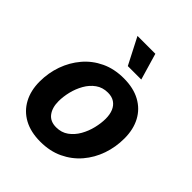

<svg xmlns="http://www.w3.org/2000/svg" viewBox="-213 -894 1035 1035"><g transform="rotate(45 305.0 -376.0)"><path d="M266.1 10.7Q192.9 10.7 141.1 -17.3Q89.4 -45.4 61.8 -96.7Q34.2 -147.9 34.2 -216.3Q34.2 -282.2 55.4 -342Q76.7 -401.9 116.5 -448.7Q156.2 -495.6 213.4 -522.7Q270.5 -549.8 343.3 -549.8Q416.5 -549.8 468.3 -521.7Q520 -493.7 547.4 -442.6Q574.7 -391.6 574.7 -322.3Q574.7 -256.8 554 -197Q533.2 -137.2 493.2 -90.3Q453.1 -43.5 396 -16.4Q338.9 10.7 266.1 10.7ZM271.5 -104.5Q312 -104.5 341.6 -126Q371.1 -147.5 390.4 -181.4Q409.7 -215.3 418.9 -253.9Q428.2 -292.5 428.2 -326.2Q428.2 -359.4 418 -383.5Q407.7 -407.7 387.7 -421.1Q367.7 -434.6 337.4 -434.6Q296.9 -434.6 267.3 -413.3Q237.8 -392.1 218.8 -358.4Q199.7 -324.7 190.4 -286.4Q181.2 -248 181.2 -213.4Q181.2 -164.6 203.9 -134.5Q226.6 -104.5 271.5 -104.5ZM311.5 -611.3 233.4 -763.2H369.6L414.1 -611.3Z"/></g></svg>

Font: Inter 16pt
Style: Bold Italic
Weight: 700
Italic angle: -9.3988°
Version: Version 4.001;git-66647c0bb